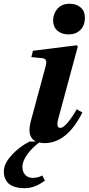

<svg xmlns="http://www.w3.org/2000/svg" viewBox="-54 -739 466 1009"><path d="M-33.2 152.8V153.8Q-30.3 116.7 8.8 74.5Q47.9 32.2 101.1 4.9H134.8Q84.5 -19.5 108.9 -106L186 -391.1Q191.4 -411.1 187.5 -421.4Q183.6 -431.6 168.9 -433.1L110.8 -439L119.1 -472.2L349.1 -501L355 -495.1L252 -113.8Q239.7 -66.9 263.2 -66.9Q278.8 -66.9 303.2 -96.4Q327.6 -126 349.1 -165L378.9 -147.9Q298.3 13.2 179.2 13.2Q165.5 13.2 151.9 9.8Q111.8 40.5 89.4 72.3Q66.9 104 64 131.8Q62.5 161.6 77.4 178.7Q92.3 195.8 118.2 195.8Q146.5 195.8 168 183.1L182.1 210Q129.9 250 75.2 250Q45.4 250 23.9 242.9Q2.4 235.8 -8.8 225.6Q-20 215.3 -26.1 201.2Q-32.2 187 -33.2 175.8Q-34.2 164.6 -33.2 152.8ZM225.1 -630.9Q225.1 -666.5 247.8 -692.9Q270.5 -719.2 312 -719.2Q346.7 -719.2 369.4 -700.2Q392.1 -681.2 392.1 -646Q392.1 -605 368.4 -581.5Q344.7 -558.1 306.2 -558.1Q270 -558.1 247.6 -577.9Q225.1 -597.7 225.1 -630.9Z"/></svg>

Font: Linguistics Pro
Style: Bold Italic
Weight: 700
Italic angle: -12°
Designer: Stefan Peev, Context Ltd
Foundry: Stefan Peev, Context Ltd
Version: Version 001.000